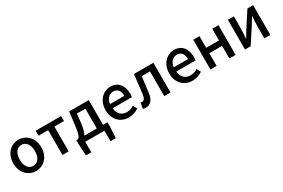

<svg xmlns="http://www.w3.org/2000/svg" viewBox="100 -1723 4528 3075"><g transform="rotate(-30 2364.0 -185.0)"><path d="M306 13C444 13 566 -92 566 -274C566 -458 444 -564 306 -564C170 -564 48 -458 48 -274C48 -92 170 13 306 13ZM306 -81C221 -81 167 -158 167 -274C167 -391 221 -469 306 -469C394 -469 448 -391 448 -274C448 -158 394 -81 306 -81Z M620 -458H798V0H913V-458H1090V-550H620Z M1108 -18 1120 194H1219V0H1574V194H1673L1684 -18V-92H1602V-550H1239L1210 -314C1190 -144 1167 -108 1137 -92H1108ZM1311 -290 1329 -458H1486V-92H1255C1280 -133 1300 -195 1311 -290Z M2022 13C2094 13 2157 -12 2208 -45L2168 -118C2128 -92 2086 -77 2037 -77C1942 -77 1876 -140 1867 -245H2224C2227 -258 2229 -281 2229 -303C2229 -459 2151 -564 2005 -564C1876 -564 1754 -453 1754 -274C1754 -93 1873 13 2022 13ZM1866 -324C1876 -420 1938 -474 2007 -474C2087 -474 2130 -419 2130 -324Z M2336 13C2425 13 2477 -50 2493 -172C2506 -267 2517 -364 2528 -458H2681V0H2797V-550H2438C2424 -434 2411 -318 2397 -203C2388 -128 2363 -97 2327 -97C2317 -97 2309 -99 2301 -101L2281 4C2298 10 2314 13 2336 13Z M3199 13C3271 13 3334 -12 3385 -45L3345 -118C3305 -92 3263 -77 3214 -77C3119 -77 3053 -140 3044 -245H3401C3404 -258 3406 -281 3406 -303C3406 -459 3328 -564 3182 -564C3053 -564 2931 -453 2931 -274C2931 -93 3050 13 3199 13ZM3043 -324C3053 -420 3115 -474 3184 -474C3264 -474 3307 -419 3307 -324Z M3535 0H3649V-234H3886V0H4001V-550H3886V-335H3649V-550H3535Z M4174 -550V0H4279L4467 -289C4487 -321 4517 -372 4537 -406H4542C4537 -335 4531 -262 4531 -205V0H4642V-550H4536L4349 -262C4330 -229 4298 -178 4279 -145H4274C4279 -215 4285 -288 4285 -345V-550Z"/></g></svg>

Font: Kinto Sans Med
Style: Regular
Weight: 500
Designer: Authors: Ryoko NISHIZUKA  (kana & ideographs); Paul D. Hunt (Latin, Greek & Cyrillic); Wenlong ZHANG  (bopomofo); Sandol
Foundry: Adobe Systems Incorporated, ookami Inc.
Version: Version 0.001